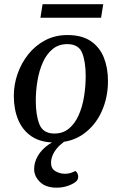

<svg xmlns="http://www.w3.org/2000/svg" viewBox="-20 -661 577 909"><path d="M45.4 -207Q45.4 -260.3 63.2 -311.5Q81.1 -362.8 114.3 -404.3Q147.5 -445.8 194.3 -470.5Q241.2 -495.1 299.3 -495.1Q367.7 -495.1 409.9 -466.3Q452.1 -437.5 471.7 -388.4Q491.2 -339.4 491.2 -277.3Q491.2 -198.7 460.9 -132.3Q430.7 -65.9 374.3 -26.1Q317.9 13.7 239.3 13.7Q172.9 13.7 129.9 -15.1Q86.9 -43.9 66.2 -93.8Q45.4 -143.6 45.4 -207ZM237.3 -28.8Q278.3 -28.8 306.6 -52.5Q335 -76.2 352.5 -115.7Q370.1 -155.3 377.9 -203.6Q385.7 -252 385.7 -301.3Q385.7 -368.2 369.1 -410.2Q352.5 -452.1 298.8 -452.1Q257.8 -452.1 229.2 -428.7Q200.7 -405.3 183.1 -366.2Q165.5 -327.1 157.5 -279.5Q149.4 -231.9 149.4 -183.6Q149.4 -115.7 166.7 -72.3Q184.1 -28.8 237.3 -28.8ZM171.4 -577.1 181.6 -641.1H468.8L458.5 -577.1ZM314.9 -39.1 325.7 -14.6Q275.4 9.3 248.5 42.5Q221.7 75.7 221.7 110.4Q221.7 137.2 242.4 149.4Q263.2 161.6 286.6 161.6Q299.3 161.6 309.1 159.4Q318.8 157.2 335 149.4Q338.9 147.5 344.5 156Q350.1 164.6 350.1 175.8Q350.1 190.9 338.4 199.7Q322.8 211.9 299.1 219.7Q275.4 227.5 248 227.5Q196.3 227.5 168.9 200.2Q141.6 172.9 141.6 139.6Q141.6 107.4 159.2 77.1Q176.8 46.9 209.5 23.9Q242.2 1 287.1 -9.3Z"/></svg>

Font: Gelasio
Style: Italic
Weight: 400
Italic angle: -8.5°
Designer: Eben Sorkin
Foundry: Eben Sorkin
Version: Version 1.008